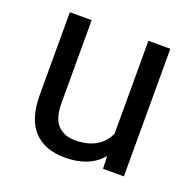

<svg xmlns="http://www.w3.org/2000/svg" viewBox="-101 -632 757 747"><g transform="rotate(20 277.5 -259.0)"><path d="M395.5 0 393.6 -52.2Q341.8 9.8 239.3 9.8Q157.7 9.8 111.8 -38.1Q65.9 -85.9 65.9 -187.5V-528.3H156.2V-186.5Q156.2 -121.1 183.3 -94Q210.4 -66.9 253.4 -66.9Q355.5 -66.9 391.1 -143.6V-528.3H481.9V0Z"/></g></svg>

Font: Mardoto
Style: Regular
Weight: 400
Designer: Christian Robertson, Vahan Hovhannisyan
Foundry: Google
Version: Version 1.000